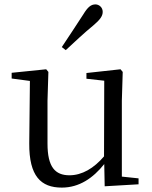

<svg xmlns="http://www.w3.org/2000/svg" viewBox="-20 -838 693 873"><path d="M261 -624 279 -610C320 -648 360 -686 405 -723C436 -749 447 -766 447 -784C447 -805 430 -818 414 -818C394 -818 379 -806 359 -773C326 -721 293 -673 261 -624ZM456 9 610 0V-27L534 -35V-380L538 -511L528 -523L373 -506V-480L454 -471L453 -127C407 -73 353 -41 296 -41C231 -41 196 -78 196 -185V-380L200 -511L190 -523L33 -507V-481L116 -470L113 -186C112 -37 166 15 261 15C340 15 403 -28 454 -92Z"/></svg>

Font: Source Han Serif KR
Style: Regular
Weight: 400
Designer: Ryoko NISHIZUKA 西塚涼子 (kana & ideographs); Frank Grießhammer (Latin, Greek & Cyrillic); Wenlong ZHANG 张文龙 (bopomofo); San
Foundry: Adobe
Version: Version 2.001;hotconv 1.1.0;makeotfexe 2.6.0